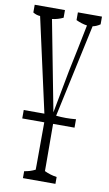

<svg xmlns="http://www.w3.org/2000/svg" viewBox="-100 -584 535 943"><g transform="rotate(10 167.0 -112.5)"><path d="M329.6 -537.1Q329.6 -512.7 329.6 -498.5Q311 -485.8 292.5 -482.4Q241.7 -245.6 192.4 -18.6Q216.8 -16.1 241.5 -16.1Q266.1 -16.1 291.5 -18.6Q291.5 7.3 291.5 23.4H184.6Q185.5 222.7 185.5 227.1Q185.5 247.6 185.5 258.8Q214.8 272.9 247.1 277.3Q247.1 299.3 247.1 311.5H85Q85 299.3 85 276.9Q113.8 272.9 139.6 259.8Q139.6 241.7 139.9 232.9Q140.1 224.1 140.6 23.4H30.8Q30.8 7.3 30.8 -18.6H133.8Q83 -248 29.8 -487.3Q11.7 -487.8 -5.9 -498.5Q-5.9 -512.7 -5.9 -537.1H145Q145 -513.2 145 -499Q118.7 -486.3 89.8 -482.9Q134.3 -252.9 176.3 -32.7Q195.8 -134.3 216.3 -245.6Q240.2 -358.4 264.6 -481.4Q237.3 -485.4 209.5 -498.5Q209.5 -512.7 209.5 -537.1Z"/></g></svg>

Font: Scarab Serif
Style: Condensed-Light
Weight: 300
Designer: John Roberts
Foundry: Scarab
Version: 1.0